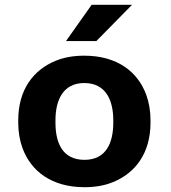

<svg xmlns="http://www.w3.org/2000/svg" viewBox="-20 -770 711 800"><path d="M56 -269V-259C56 -220.3 62 -184.7 74.1 -152C109.1 -57.5 194.2 10 332.1 10C376.1 10 415.1 3.2 449.2 -10.5C546 -49.3 607.1 -133.9 607.1 -259V-269C607.1 -307.7 601 -343.3 589 -376C554 -470.5 468.9 -538 331 -538C287 -538 248 -531.2 213.8 -517.5C117.1 -478.7 56 -394.1 56 -269ZM452 -269V-259C452 -175.9 422.8 -104 332.1 -104C240 -104 211.1 -175.1 211.1 -259V-269C211.1 -350.7 241.3 -424 331 -424C421.5 -424 452 -351.5 452 -269ZM361.8 -750 255.1 -599H381.6L530.1 -750Z"/></svg>

Font: Asimov
Style: Wid
Weight: 500
Designer: Google
Version: Version 2.000980; 2014